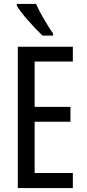

<svg xmlns="http://www.w3.org/2000/svg" viewBox="-20 -950 442 970"><path d="M348 0H70V-714H348V-639H155V-410H336V-335H155V-76H348ZM162 -930H65V-921Q84 -889 125.5 -842.5Q167 -796 195 -770H248V-781Q228 -809 202.5 -852.5Q177 -896 162 -930Z"/></svg>

Font: Noto Sans Display Condensed
Style: Regular
Weight: 400
Width: 3
Designer: Monotype Design Team
Foundry: Monotype Imaging Inc.
Version: Version 1.900